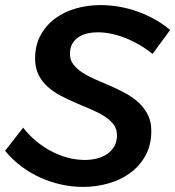

<svg xmlns="http://www.w3.org/2000/svg" viewBox="-23 -727 689 755"><path d="M577 -515Q555 -533 529 -548.5Q503 -564 475.2 -575.5Q447.5 -587 418.2 -593.5Q389 -600 360 -600Q340 -600 320.5 -595.5Q301 -591 285.8 -581Q270.5 -571 261.2 -554.8Q252 -538.5 252 -515Q252 -491 265.8 -473.2Q279.5 -455.5 302 -441Q324.5 -426.5 353.2 -414.2Q382 -402 412 -388.8Q442 -375.5 470.8 -360Q499.5 -344.5 522 -323.8Q544.5 -303 558.2 -275.8Q572 -248.5 572 -212Q572 -156 549 -114.8Q526 -73.5 488.2 -46.2Q450.5 -19 402.5 -5.5Q354.5 8 304 8Q260 8 217.2 -1.5Q174.5 -11 134.8 -29Q95 -47 60 -73.5Q25 -100 -3 -134L68 -225Q89.5 -197.5 116.8 -174.2Q144 -151 175.5 -134Q207 -117 241.5 -107.5Q276 -98 311 -98Q333.5 -98 356 -103.2Q378.5 -108.5 396.5 -120.2Q414.5 -132 425.8 -150.5Q437 -169 437 -195Q437 -220 423.2 -238Q409.5 -256 386.8 -270.2Q364 -284.5 335 -296.8Q306 -309 276 -322Q246 -335 217 -350Q188 -365 165.2 -385.2Q142.5 -405.5 128.8 -432.5Q115 -459.5 115 -496Q115 -549.5 137 -589.2Q159 -629 195 -655.2Q231 -681.5 277 -694.2Q323 -707 371 -707Q407.5 -707 444.5 -700.8Q481.5 -694.5 516.8 -682Q552 -669.5 585 -651.2Q618 -633 646 -609Z"/></svg>

Font: Argentum Sans
Style: Italic
Weight: 400
Italic angle: -11.3099°
Designer: Julieta Ulanovsky, Owen Earl, Rasmus Andersson, Cristiano Sobral
Foundry: The Argentum Sans Project Authors
Version: Version 3.131; ttfautohint (v1.8.4.7-5d5b-dirty)